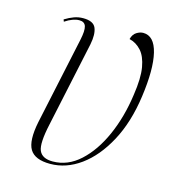

<svg xmlns="http://www.w3.org/2000/svg" viewBox="-88 -620 646 706"><g transform="rotate(15 235.0 -267.0)"><path d="M165 10Q107 10 88 -21.5Q69 -53 84 -127L155 -459Q163 -496 158 -512Q153 -528 133 -528Q109 -528 79 -508L76 -516Q94 -527 110.5 -533Q127 -539 145 -539Q184 -539 193.5 -516Q203 -493 195 -453L126 -130Q109 -53 120.5 -27Q132 -1 172 -1Q229 -1 275.5 -43.5Q322 -86 353.5 -157Q385 -228 397 -315Q407 -381 400 -421Q393 -461 374 -482Q355 -503 329 -509Q334 -528 347 -536Q360 -544 372 -544Q414 -544 428.5 -484Q443 -424 428 -317Q414 -216 374.5 -142.5Q335 -69 280.5 -29.5Q226 10 165 10Z"/></g></svg>

Font: Noto Serif Display Condensed ExtraLight
Style: Italic
Weight: 200
Width: 3
Italic angle: -12°
Designer: Monotype Design Team
Foundry: Monotype Imaging Inc.
Version: Version 2.009